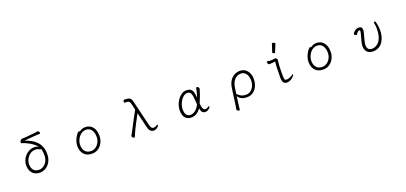

<svg xmlns="http://www.w3.org/2000/svg" viewBox="38 -2038 7425 3512"><g transform="rotate(-20 3750.0 -282.5)"><path d="M687 -710Q699 -710 709 -694Q719 -678 719 -665Q719 -653 709 -653Q690 -653 660.5 -651.5Q631 -650 606 -648L402 -631Q419 -626 450.5 -613Q482 -600 518.5 -581.5Q555 -563 584 -539Q636 -497 663.5 -451.5Q691 -406 701 -358Q711 -310 711 -261Q711 -178 678 -115.5Q645 -53 590.5 -18.5Q536 16 472 16Q378 16 327.5 -42.5Q277 -101 277 -194Q277 -242 295.5 -289Q314 -336 348.5 -374Q383 -412 429.5 -434.5Q476 -457 533 -457Q575 -457 612 -433Q591 -463 557 -491Q523 -519 483.5 -542Q444 -565 406.5 -581Q369 -597 342 -603Q326 -606 326 -625Q326 -646 343 -662.5Q360 -679 370 -680Q391 -682 406 -681.5Q421 -681 443 -683L602 -698Q625 -700 646.5 -703.5Q668 -707 685 -710ZM637 -386Q633 -382 626 -382Q621 -382 615 -385Q573 -409 531 -409Q486 -409 449.5 -389.5Q413 -370 387 -338Q361 -306 347 -268Q333 -230 333 -194Q333 -126 368.5 -82Q404 -38 474 -38Q517 -38 558.5 -63.5Q600 -89 627.5 -138Q655 -187 655 -257Q655 -291 651.5 -323Q648 -355 637 -386Z M1412 -442Q1432 -457 1460.5 -470.5Q1489 -484 1531 -484Q1616 -484 1669.5 -421Q1723 -358 1723 -245Q1723 -197 1707.5 -151Q1692 -105 1662 -67Q1632 -29 1588 -6.5Q1544 16 1486 16Q1386 16 1331.5 -44Q1277 -104 1277 -207Q1277 -252 1291.5 -295.5Q1306 -339 1326.5 -374.5Q1347 -410 1366.5 -431Q1386 -452 1396 -452Q1407 -452 1412 -442ZM1486 -35Q1535 -35 1576.5 -63.5Q1618 -92 1643 -139.5Q1668 -187 1668 -245Q1668 -329 1631 -381.5Q1594 -434 1525 -434Q1483 -434 1447.5 -414Q1412 -394 1386.5 -360.5Q1361 -327 1346.5 -287Q1332 -247 1332 -208Q1332 -125 1373 -80Q1414 -35 1486 -35Z M2518 -396Q2466 -300 2433 -237Q2400 -174 2380.5 -133.5Q2361 -93 2349 -64.5Q2337 -36 2326 -8Q2322 4 2310 4Q2297 4 2283 -10.5Q2269 -25 2269 -38Q2269 -42 2271 -46Q2282 -64 2293.5 -85.5Q2305 -107 2318 -132Q2350 -193 2382 -254.5Q2414 -316 2444.5 -372Q2475 -428 2500 -472L2473 -586Q2465 -620 2454.5 -634.5Q2444 -649 2424 -653Q2404 -657 2369 -657Q2359 -657 2355 -663.5Q2351 -670 2351 -678Q2351 -689 2358 -700.5Q2365 -712 2377 -712Q2435 -712 2462.5 -702Q2490 -692 2502 -670Q2514 -648 2523 -611L2641 -122Q2651 -82 2665.5 -63.5Q2680 -45 2706 -45Q2736 -45 2758 -61Q2767 -68 2774 -70.5Q2781 -73 2785 -73Q2794 -73 2794 -64Q2794 -54 2779.5 -37.5Q2765 -21 2741.5 -7.5Q2718 6 2691 6Q2655 6 2628 -19Q2601 -44 2587 -105Z M3605 -93Q3570 -41 3522.5 -12.5Q3475 16 3421 16Q3349 16 3304.5 -30.5Q3260 -77 3260 -184Q3260 -231 3277.5 -283Q3295 -335 3327 -380.5Q3359 -426 3403 -455Q3447 -484 3499 -484Q3548 -484 3577 -465.5Q3606 -447 3620.5 -404.5Q3635 -362 3640 -289Q3653 -330 3664 -373Q3675 -416 3682 -458Q3685 -474 3698 -474Q3711 -474 3725.5 -461Q3740 -448 3740 -434Q3740 -433 3739.5 -432Q3739 -431 3739 -429Q3723 -370 3697.5 -299.5Q3672 -229 3646 -171Q3652 -114 3662 -86Q3672 -58 3684.5 -49Q3697 -40 3709 -40Q3722 -40 3735 -43.5Q3748 -47 3760 -57Q3776 -70 3786 -70Q3795 -70 3795 -60Q3795 -48 3780 -32Q3765 -16 3742 -4Q3719 8 3694 8Q3660 8 3638.5 -13.5Q3617 -35 3605 -93ZM3595 -174Q3594 -188 3593 -204Q3592 -220 3591 -237Q3587 -336 3568.5 -384.5Q3550 -433 3499 -433Q3463 -433 3430.5 -410Q3398 -387 3372.5 -349.5Q3347 -312 3332 -268Q3317 -224 3317 -182Q3317 -100 3346 -67.5Q3375 -35 3421 -35Q3465 -35 3511 -67Q3557 -99 3595 -174Z M4239 158Q4244 138 4248 112.5Q4252 87 4254 71L4295 -229Q4308 -321 4345 -377Q4382 -433 4433.5 -458.5Q4485 -484 4539 -484Q4598 -484 4641 -454Q4684 -424 4707.5 -373.5Q4731 -323 4731 -260Q4731 -183 4702.5 -120Q4674 -57 4622.5 -20.5Q4571 16 4502 16Q4452 16 4419 4Q4386 -8 4367 -24.5Q4348 -41 4340 -54.5Q4332 -68 4331 -71L4310 79Q4309 88 4306.5 108Q4304 128 4301.5 149Q4299 170 4298 184Q4297 194 4284 194Q4271 194 4255 184Q4239 174 4239 161ZM4337 -102Q4346 -102 4358 -90Q4410 -34 4501 -34Q4553 -34 4592 -62.5Q4631 -91 4653.5 -140Q4676 -189 4676 -250Q4676 -333 4638 -382Q4600 -431 4541 -431Q4471 -431 4418.5 -379Q4366 -327 4351 -218L4335 -102Z M5212 -594Q5263 -750 5263 -751Q5265 -759 5280 -759Q5295 -759 5309.5 -750.5Q5324 -742 5324 -732Q5324 -730 5324 -729L5261 -578Q5259 -572 5248 -572Q5237 -572 5224.5 -579Q5212 -586 5212 -590Q5212 -592 5212 -594ZM5287 13Q5237 13 5215.5 -17Q5194 -47 5194 -110Q5196 -356 5206 -416L5207 -423Q5189 -421 5188 -421Q5150 -415 5124.5 -415Q5099 -415 5086 -414Q5077 -414 5068.5 -431Q5060 -448 5060 -461Q5060 -474 5064 -474Q5102 -478 5113 -468Q5184 -468 5225 -478Q5241 -478 5257 -456Q5263 -448 5263 -439Q5263 -437 5262 -431Q5248 -331 5248 -199Q5248 -155 5249.5 -111Q5251 -67 5259.5 -54Q5268 -41 5297 -41Q5346 -41 5409 -83Q5425 -95 5432 -95Q5435 -95 5435 -88Q5435 -81 5423 -64.5Q5411 -48 5389.5 -30Q5368 -12 5339 0.5Q5310 13 5287 13Z M5912 -442Q5932 -457 5960.5 -470.5Q5989 -484 6031 -484Q6116 -484 6169.5 -421Q6223 -358 6223 -245Q6223 -197 6207.5 -151Q6192 -105 6162 -67Q6132 -29 6088 -6.5Q6044 16 5986 16Q5886 16 5831.5 -44Q5777 -104 5777 -207Q5777 -252 5791.5 -295.5Q5806 -339 5826.5 -374.5Q5847 -410 5866.5 -431Q5886 -452 5896 -452Q5907 -452 5912 -442ZM5986 -35Q6035 -35 6076.5 -63.5Q6118 -92 6143 -139.5Q6168 -187 6168 -245Q6168 -329 6131 -381.5Q6094 -434 6025 -434Q5983 -434 5947.5 -414Q5912 -394 5886.5 -360.5Q5861 -327 5846.5 -287Q5832 -247 5832 -208Q5832 -125 5873 -80Q5914 -35 5986 -35Z M6959 16Q6901 16 6866.5 -6.5Q6832 -29 6817.5 -63.5Q6803 -98 6803 -134Q6803 -170 6813 -213.5Q6823 -257 6835.5 -299.5Q6848 -342 6856 -373Q6862 -397 6862 -411Q6862 -432 6848 -432Q6834 -432 6817 -418.5Q6800 -405 6786 -379Q6782 -371 6769 -371Q6757 -371 6744 -379Q6731 -387 6731 -400Q6731 -407 6746 -427.5Q6761 -448 6788.5 -466Q6816 -484 6854 -484Q6919 -484 6919 -416Q6919 -392 6912 -365Q6903 -328 6891 -286Q6879 -244 6870 -205Q6861 -166 6861 -135Q6861 -92 6883.5 -64Q6906 -36 6953 -36Q7005 -36 7052.5 -67.5Q7100 -99 7130 -168Q7160 -237 7160 -351Q7160 -380 7157.5 -408Q7155 -436 7148 -464Q7148 -466 7147.5 -467Q7147 -468 7147 -469Q7147 -477 7152.5 -482.5Q7158 -488 7165 -488Q7180 -488 7184 -471Q7197 -426 7202.5 -384.5Q7208 -343 7208 -306Q7208 -242 7192 -184Q7176 -126 7145 -81Q7114 -36 7067.5 -10Q7021 16 6959 16Z"/></g></svg>

Font: Moon Stars Kai HW Light
Style: Regular
Weight: 300
Designer: GuiWonder
Version: Version 1.101